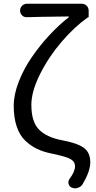

<svg xmlns="http://www.w3.org/2000/svg" viewBox="-20 -814 513 1031"><path d="M423.8 174.8Q415 189.5 398.4 194.3Q390.6 197.3 383.8 197.3Q375 197.3 365.2 193.4Q351.6 187.5 348.1 173.3Q344.7 159.2 353.5 146.5Q382.8 107.4 382.8 79.1Q382.8 53.7 358.4 40Q334 26.4 257.8 10.7Q213.9 2 179.7 -14.2Q145.5 -30.3 115.7 -58.6Q85.9 -86.9 69.8 -134.3Q53.7 -181.6 53.7 -246.1Q53.7 -305.7 80.6 -375Q107.4 -444.3 150.9 -507.3Q194.3 -570.3 245.6 -625.5Q296.9 -680.7 349.6 -721.7Q350.6 -722.7 350.1 -724.1Q349.6 -725.6 347.7 -725.6Q169.9 -723.6 125 -721.7Q109.4 -720.7 98.6 -731.4Q87.9 -742.2 87.9 -756.8Q87.9 -772.5 98.6 -783.2Q109.4 -793.9 125 -793.9H418.9Q434.6 -793.9 445.3 -783.2Q456.1 -772.5 456.1 -756.8V-724.6Q456.1 -719.7 451.2 -719.7Q451.2 -719.7 450.2 -719.7Q379.9 -669.9 311 -589.8Q242.2 -509.8 195.3 -416.5Q148.4 -323.2 148.4 -251Q148.4 -160.2 189 -118.7Q229.5 -77.1 310.5 -61.5Q394.5 -45.9 429.7 -20.5Q464.8 4.9 464.8 57.6Q464.8 105.5 423.8 174.8Z"/></svg>

Font: Gen Jyuu Gothic Regular
Style: Regular
Weight: 400
Designer: [Source Han Sans]
Ryoko NISHIZUKA  (kana & ideographs); Paul D. Hunt (Latin, Greek & Cyrillic); Wenlong ZHANG  (bopomofo
Version: Version 1.002.20150607